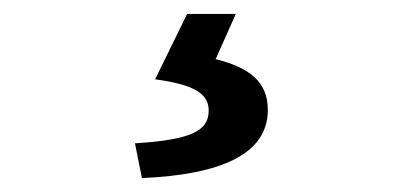

<svg xmlns="http://www.w3.org/2000/svg" viewBox="-20 -23 589 276"><path d="M184 233C299 228 365 198 365 135C365 94 338 74 290 62L319 -3H249L203 91C262 99 280 113 280 136C280 165 255 178 174 183Z"/></svg>

Font: DAIFUKU Sans Semibold
Style: Regular
Weight: 600
Designer: Original font ‘Source Sans 3’ : Paul D. Hunt
Foundry: Daifuku
Version: Version 1.000